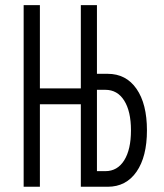

<svg xmlns="http://www.w3.org/2000/svg" viewBox="-20 -713 626 733"><path d="M70.3 0V-693.4H132.3V-375.5H288.6V-693.4H350.1V-431.2H391.1Q461.4 -431.2 501.2 -373.8Q541 -316.4 541 -215.3Q541 -114.7 501.2 -57.4Q461.4 0 391.1 0H288.6V-314.9H132.3V0ZM382.3 -370.1H350.1V-59.6H382.3Q428.2 -59.6 454.1 -100.8Q480 -142.1 480 -215.3Q480 -288.1 454.1 -329.1Q428.2 -370.1 382.3 -370.1Z"/></svg>

Font: Caskaydia Cove Light
Style: Regular
Weight: 300
Monospace: yes
Designer: Aaron Bell
Foundry: Saja Typeworks
Version: Version 4.300; ttfautohint (v1.8.3)